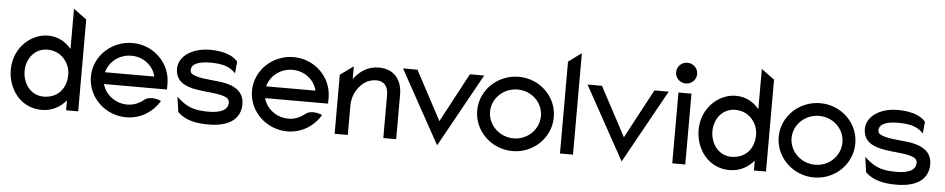

<svg xmlns="http://www.w3.org/2000/svg" viewBox="-39 -924 5995 1218"><g transform="rotate(5 2958.0 -315.0)"><path d="M26 -226C26 -108 105 11 243 11C313 11 363 -22 398 -63V0H475V-585L392 -646V-390C359 -429 312 -462 243 -462C136 -462 26 -368 26 -226ZM114 -226C114 -300 163 -373 247 -373C337 -373 392 -299 392 -226C392 -138 338 -74 247 -74C167 -74 114 -145 114 -226Z M536 -226C536 -95 647 11 781 11C869 11 946 -36 989 -106L992 -111L987 -114C987 -114 923 -141 884 -108C856 -85 821 -70 781 -70C706 -70 641 -119 623 -187H1024V-225C1024 -356 915 -462 781 -462C647 -462 536 -357 536 -226ZM623 -262C640 -330 704 -381 781 -381C857 -381 921 -331 937 -262Z M1076 -325C1076 -241 1142 -215 1212 -203C1267 -193 1336 -193 1383 -178C1405 -171 1422 -161 1422 -138C1422 -89 1371 -70 1299 -70C1211 -70 1163 -85 1104 -139L1094 -148L1108 -51L1110 -49C1161 0 1232 11 1305 11C1456 11 1509 -57 1509 -136C1509 -201 1470 -232 1423 -250C1359 -274 1263 -267 1199 -288C1178 -295 1163 -302 1163 -323C1163 -365 1215 -381 1281 -381C1362 -381 1404 -367 1438 -334L1445 -327L1452 -402L1451 -403C1416 -447 1342 -462 1275 -462C1155 -462 1076 -399 1076 -325Z M1562 -226C1562 -95 1673 11 1807 11C1895 11 1972 -36 2015 -106L2018 -111L2013 -114C2013 -114 1949 -141 1910 -108C1882 -85 1847 -70 1807 -70C1732 -70 1667 -119 1649 -187H2050V-225C2050 -356 1941 -462 1807 -462C1673 -462 1562 -357 1562 -226ZM1649 -262C1666 -330 1730 -381 1807 -381C1883 -381 1947 -331 1963 -262Z M2108 0H2192V-187C2192 -240 2213 -283 2239 -312C2262 -339 2297 -361 2343 -361C2395 -361 2418 -325 2418 -273V0H2500V-283C2500 -378 2449 -443 2351 -443C2278 -443 2228 -404 2192 -356V-437L2108 -376Z M2504 -451 2762 16 3021 -451H2930L2763 -138L2596 -451Z M2996 -226C2996 -95 3107 11 3241 11C3375 11 3484 -95 3484 -226C3484 -357 3375 -462 3241 -462C3107 -462 2996 -357 2996 -226ZM3078 -226C3078 -312 3152 -381 3241 -381C3330 -381 3402 -312 3402 -226C3402 -140 3330 -70 3241 -70C3152 -70 3078 -140 3078 -226Z M3543 0H3626V-646L3543 -585Z M3679 -451 3937 16 4196 -451H4105L3938 -138L3771 -451Z M4232 -578C4232 -541 4262 -512 4299 -512C4336 -512 4366 -541 4366 -578C4366 -615 4336 -644 4299 -644C4262 -644 4232 -615 4232 -578ZM4258 0H4341V-451H4258Z M4406 -226C4406 -108 4485 11 4623 11C4693 11 4743 -22 4778 -63V0H4855V-585L4772 -646V-390C4739 -429 4692 -462 4623 -462C4516 -462 4406 -368 4406 -226ZM4494 -226C4494 -300 4543 -373 4627 -373C4717 -373 4772 -299 4772 -226C4772 -138 4718 -74 4627 -74C4547 -74 4494 -145 4494 -226Z M4916 -226C4916 -95 5027 11 5161 11C5295 11 5404 -95 5404 -226C5404 -357 5295 -462 5161 -462C5027 -462 4916 -357 4916 -226ZM4998 -226C4998 -312 5072 -381 5161 -381C5250 -381 5322 -312 5322 -226C5322 -140 5250 -70 5161 -70C5072 -70 4998 -140 4998 -226Z M5456 -325C5456 -241 5522 -215 5592 -203C5647 -193 5716 -193 5763 -178C5785 -171 5802 -161 5802 -138C5802 -89 5751 -70 5679 -70C5591 -70 5543 -85 5484 -139L5474 -148L5488 -51L5490 -49C5541 0 5612 11 5685 11C5836 11 5889 -57 5889 -136C5889 -201 5850 -232 5803 -250C5739 -274 5643 -267 5579 -288C5558 -295 5543 -302 5543 -323C5543 -365 5595 -381 5661 -381C5742 -381 5784 -367 5818 -334L5825 -327L5832 -402L5831 -403C5796 -447 5722 -462 5655 -462C5535 -462 5456 -399 5456 -325Z"/></g></svg>

Font: Charger Pro
Style: Bd
Weight: 700
Designer: Jasper
Foundry: Cannot Into Space Fonts
Version: Version 1.09